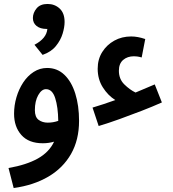

<svg xmlns="http://www.w3.org/2000/svg" viewBox="-20 -719 873 969"><path d="M478 -83 447 -176Q501 -192 562 -214Q525 -237 499 -278Q473 -319 473 -372Q473 -420 496 -456.5Q519 -493 557 -514Q595 -535 642 -535Q675 -535 713 -522L695 -429Q681 -433 671.5 -434Q662 -435 656 -435Q623 -435 601.5 -416.5Q580 -398 580 -362Q580 -320 607.5 -293Q635 -266 664 -252Q713 -272 761 -293L797 -202Q750 -181 694.5 -159.5Q639 -138 583.5 -118Q528 -98 478 -83ZM49 230 23 129Q114 113 171 81Q228 49 253 -4Q226 4 196 4Q125 4 88 -37.5Q51 -79 51 -145Q51 -187 63 -228Q75 -269 97 -302.5Q119 -336 150 -356Q181 -376 218 -376Q269 -376 305 -341.5Q341 -307 360 -246.5Q379 -186 379 -109Q379 -13 338.5 58Q298 129 224 172.5Q150 216 49 230ZM156 -163Q156 -128 175 -114Q194 -100 221 -100Q248 -100 274 -109Q273 -179 258.5 -224Q244 -269 212 -269Q190 -269 173 -239Q156 -209 156 -163ZM195 -442 154 -493Q215 -525 219 -573H215Q183 -573 164.5 -588Q146 -603 146 -628Q146 -654 164.5 -676.5Q183 -699 220 -699Q256 -699 281 -676Q306 -653 306 -608Q306 -582 296 -549Q286 -516 262 -486.5Q238 -457 195 -442Z"/></svg>

Font: Noto Sans Arabic ExtCond SemBd
Style: Regular
Weight: 600
Width: 2
Designer: Monotype Design Team, Nadine Chahine, Nizar Qandah and Khaled Hosny
Foundry: Monotype Imaging Inc.
Version: Version 2.012; ttfautohint (v1.8.4.7-5d5b)